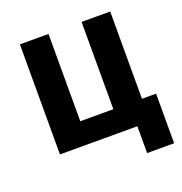

<svg xmlns="http://www.w3.org/2000/svg" viewBox="-124 -654 847 895"><g transform="rotate(-20 300.0 -206.5)"><path d="M455 133V0H71V-546H213V-113H377V-546H519V-113H589V133Z"/></g></svg>

Font: Noto Sans SemiCondensed
Style: Bold
Weight: 700
Width: 4
Designer: Monotype Design Team
Foundry: Monotype Imaging Inc.
Version: Version 2.013; ttfautohint (v1.8.4.7-5d5b)